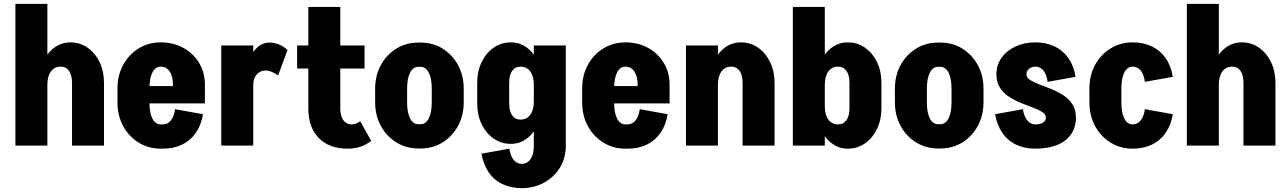

<svg xmlns="http://www.w3.org/2000/svg" viewBox="-20 -756 6688 997"><path d="M60 0V-520H226V0ZM354 0V-327H520V0ZM354 -326Q354 -366 338.5 -388Q323 -410 295 -410L345 -536Q395 -536 434.5 -508.5Q474 -481 497 -433.5Q520 -386 520 -326ZM180 -316Q180 -379 201.5 -429Q223 -479 260.5 -507.5Q298 -536 345 -536L295 -410Q263 -410 244.5 -385Q226 -360 226 -316ZM60 0V-736H226V0Z M686 -219V-309H1044V-219ZM815 16V-110H825V16ZM590 -223V-297H756V-223ZM878 -309V-317H1044V-309ZM1044 -316H878Q878 -360 861 -385Q844 -410 814 -410V-536Q880 -536 932 -507.5Q984 -479 1014 -429Q1044 -379 1044 -316ZM889 -189 1034 -163Q1025 -107 997 -66.5Q969 -26 925.5 -5Q882 16 825 16V-110Q851 -110 867.5 -131Q884 -152 889 -189ZM590 -296Q590 -365 619.5 -419Q649 -473 700 -504.5Q751 -536 815 -536V-410Q787 -410 771.5 -380Q756 -350 756 -296ZM590 -224H756Q756 -170 771.5 -140Q787 -110 815 -110V16Q751 16 700 -15.5Q649 -47 619.5 -101.5Q590 -156 590 -224Z M1129 0V-520H1295V0ZM1249 -316Q1249 -379 1266 -428.5Q1283 -478 1312.5 -506.5Q1342 -535 1379 -535L1359 -390Q1331 -390 1313 -369Q1295 -348 1295 -316ZM1424 -364Q1408 -376 1391 -383Q1374 -390 1359 -390L1379 -535Q1404 -535 1429 -525Q1454 -515 1473 -496Z M1581 -193V-720H1747V-193ZM1523 -400V-520H1873V-400ZM1581 -194H1747Q1747 -168 1754 -149Q1761 -130 1774.5 -120Q1788 -110 1806 -110L1786 16Q1689 16 1635 -39.5Q1581 -95 1581 -194ZM1850 -127 1908 -24Q1877 -2 1847.5 7Q1818 16 1786 16L1806 -110Q1819 -110 1830 -114.5Q1841 -119 1850 -127Z M2222 -224V-296H2388V-224ZM1928 -224V-296H2094V-224ZM2152 -409V-535H2164V-409ZM2152 15V-111H2164V15ZM1928 -295Q1928 -364 1957.5 -418Q1987 -472 2038 -503.5Q2089 -535 2153 -535V-409Q2125 -409 2109.5 -379Q2094 -349 2094 -295ZM2388 -295H2222Q2222 -349 2206.5 -379Q2191 -409 2163 -409V-535Q2228 -535 2278.5 -503.5Q2329 -472 2358.5 -418Q2388 -364 2388 -295ZM1928 -225H2094Q2094 -171 2109.5 -141Q2125 -111 2153 -111V15Q2089 15 2038 -16.5Q1987 -48 1957.5 -102.5Q1928 -157 1928 -225ZM2388 -225Q2388 -157 2358.5 -102.5Q2329 -48 2278.5 -16.5Q2228 15 2163 15V-111Q2191 -111 2206.5 -141Q2222 -171 2222 -225Z M2752 12V-520H2918V12ZM2458 -218V-327H2624V-218ZM2624 -326H2458Q2458 -386 2481 -433.5Q2504 -481 2543.5 -508.5Q2583 -536 2633 -536L2683 -410Q2655 -410 2639.5 -388Q2624 -366 2624 -326ZM2798 -316H2752Q2752 -360 2733.5 -385Q2715 -410 2683 -410L2633 -536Q2680 -536 2717.5 -507.5Q2755 -479 2776.5 -429Q2798 -379 2798 -316ZM2624 -219Q2624 -179 2639.5 -157Q2655 -135 2683 -135L2633 -9Q2583 -9 2543.5 -36.5Q2504 -64 2481 -111.5Q2458 -159 2458 -219ZM2798 -229Q2798 -166 2776.5 -116.5Q2755 -67 2717.5 -38Q2680 -9 2633 -9L2683 -135Q2715 -135 2733.5 -160Q2752 -185 2752 -229ZM2918 1Q2918 64 2888 113.5Q2858 163 2806 192Q2754 221 2688 221V95Q2718 95 2735 70Q2752 45 2752 1ZM2625 16Q2630 53 2647 74Q2664 95 2689 95V221Q2633 221 2589 200Q2545 179 2517.5 138.5Q2490 98 2480 42Z M3099 -219V-309H3457V-219ZM3228 16V-110H3238V16ZM3003 -223V-297H3169V-223ZM3291 -309V-317H3457V-309ZM3457 -316H3291Q3291 -360 3274 -385Q3257 -410 3227 -410V-536Q3293 -536 3345 -507.5Q3397 -479 3427 -429Q3457 -379 3457 -316ZM3302 -189 3447 -163Q3438 -107 3410 -66.5Q3382 -26 3338.5 -5Q3295 16 3238 16V-110Q3264 -110 3280.5 -131Q3297 -152 3302 -189ZM3003 -296Q3003 -365 3032.5 -419Q3062 -473 3113 -504.5Q3164 -536 3228 -536V-410Q3200 -410 3184.5 -380Q3169 -350 3169 -296ZM3003 -224H3169Q3169 -170 3184.5 -140Q3200 -110 3228 -110V16Q3164 16 3113 -15.5Q3062 -47 3032.5 -101.5Q3003 -156 3003 -224Z M3542 0V-520H3708V0ZM3836 0V-327H4002V0ZM3836 -326Q3836 -366 3820.5 -388Q3805 -410 3777 -410L3827 -536Q3877 -536 3916.5 -508.5Q3956 -481 3979 -433.5Q4002 -386 4002 -326ZM3662 -316Q3662 -379 3683.5 -429Q3705 -479 3742.5 -507.5Q3780 -536 3827 -536L3777 -410Q3745 -410 3726.5 -385Q3708 -360 3708 -316Z M4097 -518V-720H4263V-518ZM4263 0H4097V-520H4263ZM4557 -194H4391V-326H4557ZM4391 -326Q4391 -366 4375.5 -388Q4360 -410 4332 -410L4382 -536Q4432 -536 4471.5 -508.5Q4511 -481 4534 -433.5Q4557 -386 4557 -326ZM4217 -316Q4217 -379 4238.5 -429Q4260 -479 4297.5 -507.5Q4335 -536 4382 -536L4332 -410Q4300 -410 4281.5 -385Q4263 -360 4263 -316ZM4391 -194H4557Q4557 -134 4534 -86.5Q4511 -39 4471.5 -11.5Q4432 16 4382 16L4332 -110Q4360 -110 4375.5 -132Q4391 -154 4391 -194ZM4217 -204H4263Q4263 -160 4281.5 -135Q4300 -110 4332 -110L4382 16Q4335 16 4297.5 -13Q4260 -42 4238.5 -91.5Q4217 -141 4217 -204Z M4921 -224V-296H5087V-224ZM4627 -224V-296H4793V-224ZM4851 -409V-535H4863V-409ZM4851 15V-111H4863V15ZM4627 -295Q4627 -364 4656.5 -418Q4686 -472 4737 -503.5Q4788 -535 4852 -535V-409Q4824 -409 4808.5 -379Q4793 -349 4793 -295ZM5087 -295H4921Q4921 -349 4905.5 -379Q4890 -409 4862 -409V-535Q4927 -535 4977.5 -503.5Q5028 -472 5057.5 -418Q5087 -364 5087 -295ZM4627 -225H4793Q4793 -171 4808.5 -141Q4824 -111 4852 -111V15Q4788 15 4737 -16.5Q4686 -48 4656.5 -102.5Q4627 -157 4627 -225ZM5087 -225Q5087 -157 5057.5 -102.5Q5028 -48 4977.5 -16.5Q4927 15 4862 15V-111Q4890 -111 4905.5 -141Q4921 -171 4921 -225Z M5411 -145Q5411 -162 5392.5 -174Q5374 -186 5344.5 -197Q5315 -208 5282.5 -221Q5250 -234 5220.5 -253Q5191 -272 5172.5 -300.5Q5154 -329 5154 -370Q5154 -370 5170 -370Q5186 -370 5209 -370Q5232 -370 5255 -370Q5278 -370 5294 -370Q5310 -370 5310 -370Q5310 -353 5328.5 -341Q5347 -329 5376.5 -318Q5406 -307 5438.5 -294Q5471 -281 5500.5 -262Q5530 -243 5548.5 -215Q5567 -187 5567 -145Q5567 -145 5551 -145Q5535 -145 5512 -145Q5489 -145 5466 -145Q5443 -145 5427 -145Q5411 -145 5411 -145ZM5355 16V-110Q5381 -110 5396 -119.5Q5411 -129 5411 -145H5567Q5567 -95 5541.5 -58.5Q5516 -22 5469 -3Q5422 16 5355 16ZM5154 -370Q5154 -418 5180.5 -455.5Q5207 -493 5253 -514.5Q5299 -536 5357 -536V-410Q5337 -410 5323.5 -398.5Q5310 -387 5310 -370ZM5292 -189Q5297 -152 5314 -131Q5331 -110 5356 -110V16Q5300 16 5256 -5Q5212 -26 5184.5 -66.5Q5157 -107 5147 -163ZM5420 -331Q5415 -369 5398.5 -389.5Q5382 -410 5356 -410V-536Q5413 -536 5456.5 -515Q5500 -494 5528 -454Q5556 -414 5565 -357Z M5637 -223V-297H5803V-223ZM5637 -296Q5637 -365 5666.5 -419Q5696 -473 5747 -504.5Q5798 -536 5862 -536V-410Q5834 -410 5818.5 -380Q5803 -350 5803 -296ZM5925 -331Q5920 -369 5903.5 -389.5Q5887 -410 5861 -410V-536Q5918 -536 5961.5 -515Q6005 -494 6033 -454Q6061 -414 6070 -357ZM5637 -224H5803Q5803 -170 5818.5 -140Q5834 -110 5862 -110V16Q5798 16 5747 -15.5Q5696 -47 5666.5 -101.5Q5637 -156 5637 -224ZM5925 -189 6070 -163Q6061 -107 6033 -66.5Q6005 -26 5961.5 -5Q5918 16 5861 16V-110Q5887 -110 5903.5 -131Q5920 -152 5925 -189Z M6143 0V-520H6309V0ZM6437 0V-327H6603V0ZM6437 -326Q6437 -366 6421.5 -388Q6406 -410 6378 -410L6428 -536Q6478 -536 6517.5 -508.5Q6557 -481 6580 -433.5Q6603 -386 6603 -326ZM6263 -316Q6263 -379 6284.5 -429Q6306 -479 6343.5 -507.5Q6381 -536 6428 -536L6378 -410Q6346 -410 6327.5 -385Q6309 -360 6309 -316ZM6143 0V-736H6309V0Z"/></svg>

Font: Akshar Light
Style: Regular
Weight: 300
Designer: Tall Chai
Foundry: Tall Chai
Version: Version 1.100